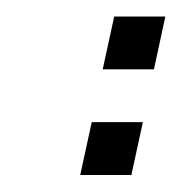

<svg xmlns="http://www.w3.org/2000/svg" viewBox="-20 -445 217 229"><path d="M89.4 -299.3H150.4L136.7 -236.3H75.7ZM116.2 -425.3H177.2L163.6 -362.3H102.5Z"/></svg>

Font: Fibel Nord
Style: Italic
Weight: 400
Designer: Peter Wiegel
Foundry: Peter Wioegel
Version: Version 000.000